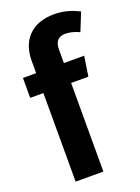

<svg xmlns="http://www.w3.org/2000/svg" viewBox="-152 -876 690 943"><g transform="rotate(-20 192.5 -404.5)"><path d="M275 -700C297 -700 320 -694 347 -682L385 -776C349 -795 306 -809 255 -809C135 -809 74 -736 74 -632V-567H5V-463H74V0H219V-463H309L325 -567H219V-637C219 -679 236 -700 275 -700Z"/></g></svg>

Font: Glow Sans TC Compressed
Style: Bold
Weight: 700
Width: 2
Designer: Ryoko NISHIZUKA (kana, bopomofo & ideographs); Paul D. Hunt (Latin, Greek & Cyrillic); Sandoll Communications, Soo-young
Version: Version 0.93